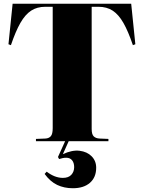

<svg xmlns="http://www.w3.org/2000/svg" viewBox="-20 -750 764 1020"><path d="M367 250Q321 250 284 232.5Q247 215 217 174L228 162Q271 195 314 195Q344 195 359 178.5Q374 162 374 138Q374 115 363 101.5Q352 88 332 88Q321 88 312.5 90Q304 92 294 95L288 84L326 0H171V-12L221 -14Q240 -15 250 -26.5Q260 -38 260 -69V-714H221Q177 -714 145.5 -693.5Q114 -673 88.5 -628.5Q63 -584 38 -510L25 -515L47 -730H677L699 -515L686 -510Q661 -584 635.5 -628.5Q610 -673 578.5 -693.5Q547 -714 503 -714H467V-65Q467 -36 478 -25.5Q489 -15 509 -14L556 -12V0H345L314 69Q363 46 403 51Q443 56 467 80.5Q491 105 491 141Q491 192 458 221Q425 250 367 250Z"/></svg>

Font: Literata 72pt ExtraBold
Style: Regular
Weight: 800
Designer: Latin by Veronika Burian and Jose Scaglione. Greek by Irene Vlachou. Cyrillic by Vera Evstafieva.
Foundry: TypeTogether
Version: Version 3.002